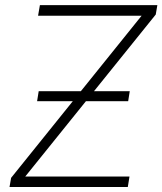

<svg xmlns="http://www.w3.org/2000/svg" viewBox="-20 -748 649 768"><path d="M18.1 0 24.4 -36.6 546.4 -685.1H132.3L139.6 -727.5H609.4L603 -689.9L81.1 -42H498L491.2 0ZM128.4 -343.3 134.8 -383.3H499L492.7 -343.3Z"/></svg>

Font: Inter 20pt ExtraLight
Style: Italic
Weight: 250
Italic angle: -9.3988°
Version: Version 4.001;git-66647c0bb